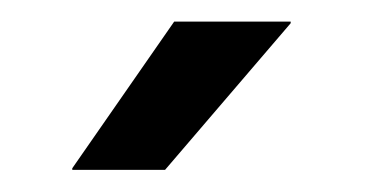

<svg xmlns="http://www.w3.org/2000/svg" viewBox="-20 -704 338 178"><path d="M47 -548 141.5 -684H249.5V-682.5L133 -546.5H47Z"/></svg>

Font: Anek Malayalam Medium
Style: Regular
Weight: 500
Designer: Maithili Shingre (Malayalam) & Yesha Goshar (Latin)
Foundry: Ek Type
Version: Version 1.003